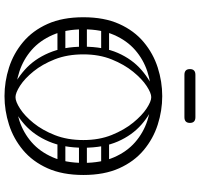

<svg xmlns="http://www.w3.org/2000/svg" viewBox="-38 -864 909 874"><g transform="rotate(90 417.0 -426.5)"><path d="M721 -351Q721 -432 695.5 -490.5Q670 -549 627 -586.5Q584 -624 529.5 -642Q475 -660 417 -660Q359 -660 304.5 -642Q250 -624 207 -586.5Q164 -549 138.5 -490.5Q113 -432 113 -351Q113 -270 138.5 -211.5Q164 -153 207 -115.5Q250 -78 304.5 -60Q359 -42 417 -42Q475 -42 529.5 -60Q584 -78 627 -115.5Q670 -153 695.5 -211.5Q721 -270 721 -351ZM58 -351Q58 -446 88.5 -514Q119 -582 171 -625.5Q223 -669 287 -689.5Q351 -710 417 -710Q483 -710 547 -689.5Q611 -669 663 -625.5Q715 -582 745.5 -514Q776 -446 776 -351Q776 -256 745.5 -188Q715 -120 663 -76.5Q611 -33 547 -12.5Q483 8 417 8Q351 8 287 -12.5Q223 -33 171 -76.5Q119 -120 88.5 -188Q58 -256 58 -351ZM222 -252Q222 -243 217 -238Q212 -233 205 -233H110Q94 -233 94 -252Q94 -269 111 -269H205Q222 -269 222 -252ZM220 -451Q220 -442 215 -437Q210 -432 203 -432H108Q92 -432 92 -451Q92 -468 109 -468H203Q220 -468 220 -451ZM214 -350Q214 -341 209 -336Q204 -331 197 -331H102Q86 -331 86 -350Q86 -367 103 -367H197Q214 -367 214 -350ZM613 -252Q613 -269 630 -269H724Q741 -269 741 -252Q741 -233 725 -233H630Q623 -233 618 -238Q613 -243 613 -252ZM615 -451Q615 -468 632 -468H726Q743 -468 743 -451Q743 -432 727 -432H632Q625 -432 620 -437Q615 -442 615 -451ZM621 -350Q621 -367 638 -367H732Q749 -367 749 -350Q749 -331 733 -331H638Q631 -331 626 -336Q621 -341 621 -350ZM439 -18 422 -42Q442 -42 474.5 -63Q507 -84 539.5 -124Q572 -164 594.5 -221Q617 -278 617 -351Q617 -423 594 -480Q571 -537 538 -577.5Q505 -618 473 -639Q441 -660 422 -660L438 -680Q498 -658 546.5 -615.5Q595 -573 623.5 -508Q652 -443 652 -351Q652 -260 623.5 -193.5Q595 -127 547 -84Q499 -41 439 -18ZM405 -18Q346 -41 297.5 -84Q249 -127 220.5 -193.5Q192 -260 192 -351Q192 -443 220.5 -508Q249 -573 298 -615.5Q347 -658 406 -680L422 -660Q403 -660 371 -639Q339 -618 306 -577.5Q273 -537 250 -480Q227 -423 227 -351Q227 -278 249.5 -221Q272 -164 304.5 -124Q337 -84 369.5 -63Q402 -42 422 -42ZM320 -811Q294 -811 294 -836Q294 -861 320 -861H513Q539 -861 539 -836Q539 -811 513 -811Z"/></g></svg>

Font: Nsibidi Libre Uzo
Style: Regular
Weight: 400
Designer: Oluwaseun Badejo
Version: Version 1.021